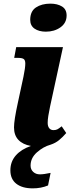

<svg xmlns="http://www.w3.org/2000/svg" viewBox="-20 -795 399 1055"><path d="M146 -686Q146 -733 177.5 -754Q209 -775 257 -775Q295 -775 320.5 -759.5Q346 -744 346 -710Q346 -669 312.5 -645Q279 -621 232 -621Q194 -621 170 -637.5Q146 -654 146 -686ZM319 -101 344 -64Q324 -41 304.5 -25Q285 -9 258 0Q218 11 183 42Q148 73 148 115Q148 136 162.5 149.5Q177 163 199 163Q221 163 258 155L244 224Q206 240 160 240Q102 240 69.5 214.5Q37 189 37 141Q37 93 67 59Q97 25 150 7Q105 -1 81 -26.5Q57 -52 57 -95Q57 -134 78 -230L109 -374Q119 -422 119 -446Q119 -464 110.5 -470.5Q102 -477 78 -477H58L69 -536H326L255 -209Q249 -180 245.5 -158.5Q242 -137 242 -120Q242 -101 250.5 -90.5Q259 -80 274 -80Q287 -80 295.5 -84.5Q304 -89 319 -101Z"/></svg>

Font: Noto Serif NarrowBlack
Style: Italic
Weight: 900
Width: 4
Italic angle: -12°
Designer: Monotype Design Team
Foundry: Monotype Imaging Inc.
Version: Version 1.001